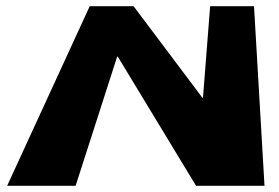

<svg xmlns="http://www.w3.org/2000/svg" viewBox="-20 -597 895 617"><path d="M356.5 -415H358.5L610 0H830L796.3 -577H655.3L632.3 -283H630.3L409.3 -577H268.3L3 0H223Z"/></svg>

Font: Hussar Milosc
Style: Obl
Weight: 700
Foundry: Cannot Into Space Fonts
Version: Version 1.02